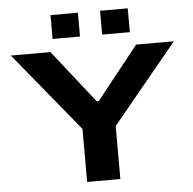

<svg xmlns="http://www.w3.org/2000/svg" viewBox="-58 -937 1000 995"><g transform="rotate(-5 442.0 -439.0)"><path d="M241.2 -753.9V-877.9H383.8V-753.9ZM499 -753.9V-877.9H643.1V-753.9ZM355 0V-275.9L18.1 -687H224.1L440.9 -412.1H451.2L669.9 -687H866.2L527.8 -275.9V0Z"/></g></svg>

Font: Archivo Expanded
Style: Bold
Weight: 700
Width: 7
Designer: Hector Gatti
Foundry: Omnibus-Type
Version: Version 2.001